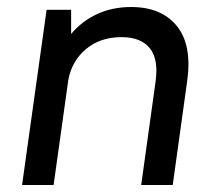

<svg xmlns="http://www.w3.org/2000/svg" viewBox="-20 -528 615 548"><path d="M113 -500H183V-431Q214 -468 257.5 -488Q301 -508 354 -508Q441 -508 485 -453.5Q529 -399 514 -295L473 0H383L424 -295Q433 -359 407.5 -390.5Q382 -422 327 -422Q266 -422 225.5 -388Q185 -354 175 -300L133 0H43Z"/></svg>

Font: Retni Sans Medium
Style: Italic
Weight: 500
Italic angle: -8°
Designer: Vitaly Kuzmin
Foundry: ParaType Ltd.
Version: Version 1.00;June 10, 2019;FontCreator 11.5.0.2425 64-bit; t